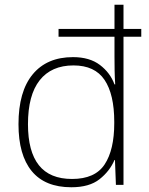

<svg xmlns="http://www.w3.org/2000/svg" viewBox="-20 -780 629 810"><path d="M281 10Q170 10 114 -58Q58 -126 58 -256Q58 -394 118 -466.5Q178 -539 288 -539Q358 -539 401.5 -506Q445 -473 463 -424H466Q464 -454 463.5 -484.5Q463 -515 463 -543V-625H227V-658H463V-760H501V-658H576V-625H501V0H469L465 -105H463Q443 -58 400 -24Q357 10 281 10ZM284 -25Q381 -25 421.5 -86.5Q462 -148 462 -260V-266Q462 -382 421 -443Q380 -504 290 -504Q197 -504 147.5 -441.5Q98 -379 98 -256Q98 -141 144 -83Q190 -25 284 -25Z"/></svg>

Font: Noto Sans Thai ExtraLight
Style: Regular
Weight: 200
Designer: Monotype Design Team
Foundry: Monotype Imaging Inc.
Version: Version 2.001; ttfautohint (v1.8.4.7-5d5b)